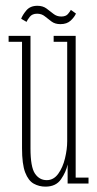

<svg xmlns="http://www.w3.org/2000/svg" viewBox="-20 -650 345 680"><path d="M141 11Q118.5 11 99.5 0.5Q80.5 -10 69.2 -39.2Q58 -68.5 58 -125V-502H10.5V-523H88V-124.5Q88 -58.5 103.8 -35.2Q119.5 -12 145.5 -12Q170 -12 186.2 -34.5Q202.5 -57 210.2 -89.2Q218 -121.5 218 -150V-502H170V-523H248V-21H293.5V0H219.5V-67.5Q214 -41 196 -15Q178 11 141 11ZM194 -564.5Q175 -564.5 162.5 -573.8Q150 -583 138.8 -592.2Q127.5 -601.5 111.5 -601.5Q94 -601.5 85.2 -590.2Q76.5 -579 74 -572.5L55 -583.5Q59.5 -596.5 73.2 -613Q87 -629.5 112.5 -629.5Q131.5 -629.5 144.5 -620Q157.5 -610.5 169.2 -601Q181 -591.5 197 -591.5Q213 -591.5 220.5 -600.2Q228 -609 231 -615L249 -602Q244 -590 230.5 -577.2Q217 -564.5 194 -564.5Z"/></svg>

Font: Imbue 50pt Thin
Style: Regular
Weight: 100
Designer: Tyler Finck
Foundry: Etcetera Type Company
Version: Version 1.102; ttfautohint (v1.8.3)